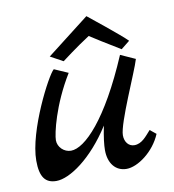

<svg xmlns="http://www.w3.org/2000/svg" viewBox="-66 -589 593 655"><g transform="rotate(-10 230.0 -261.5)"><path d="M421 -110C403 -90 387 -68 361 -68C342 -68 328 -84 328 -108C328 -150 405 -315 417 -357L366 -380C277 -171 193 -87 145 -87C121 -87 100 -107 100 -131C100 -153 121 -249 183 -350L135 -371C115 -355 22 -177 22 -74C22 -17 40 6 78 6C124 6 204 -48 270 -152C262 -114 259 -86 259 -69C259 -23 283 7 321 7C360 7 418 -35 442 -93ZM129 -416 173 -392C173 -392 228 -434 272 -462C282 -455 332 -424 375 -398L405 -422C384 -444 276 -530 276 -530Z"/></g></svg>

Font: Marck Script
Style: Regular
Weight: 400
Designer: Denis Masharov, Marck Fogel
Foundry: Denis Masharov
Version: Version 1.002